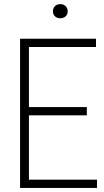

<svg xmlns="http://www.w3.org/2000/svg" viewBox="-20 -932 518 952"><path d="M79.5 0V-740H456V-699H123.5V-401H410.5V-360H123.5V-41H461V0ZM279 -841.5Q263 -841.5 252.8 -850.8Q242.5 -860 242.5 -876Q242.5 -892 252.8 -901.8Q263 -911.5 279 -911.5Q295 -911.5 305.2 -901.8Q315.5 -892 315.5 -876Q315.5 -860 305.2 -850.8Q295 -841.5 279 -841.5Z"/></svg>

Font: Encode Sans Condensed Condensed ExtraLight
Style: Regular
Weight: 200
Width: 3
Designer: Multiple Designers
Foundry: Impallari Type
Version: Version 3.000; ttfautohint (v1.8.3) -l 8 -r 50 -G 200 -x 14 